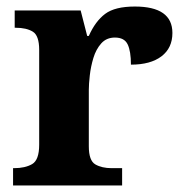

<svg xmlns="http://www.w3.org/2000/svg" viewBox="-20 -568 563 588"><path d="M20 0V-53H23Q57 -53 78.5 -65.5Q100 -78 100 -125V-415Q100 -459 80.5 -471Q61 -483 28 -483H25V-536H227L247 -458H252Q272 -503 302 -525.5Q332 -548 393 -548Q508 -548 508 -467Q508 -421 474.5 -395.5Q441 -370 381 -370Q381 -411 371 -432Q361 -453 332 -453Q306 -453 290 -435Q274 -417 266 -390.5Q258 -364 255 -337Q252 -310 252 -293V-120Q252 -76 272 -64.5Q292 -53 322 -53H354V0Z"/></svg>

Font: Noto Serif Tamil
Style: Bold Italic
Weight: 700
Italic angle: -12°
Designer: Indian Type Foundry, Tom Grace, and the Monotype Design Team
Foundry: Monotype Imaging Inc.
Version: Version 2.003; ttfautohint (v1.8.4.7-5d5b)